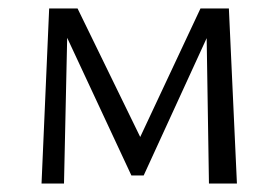

<svg xmlns="http://www.w3.org/2000/svg" viewBox="-20 -433 656 453"><path d="M78 0 96 -413H140L131 0ZM473 0 467 -382 491 -394 319 -19H290L123 -377L127 -413H163L320 -91H302L453 -413H520L539 0Z"/></svg>

Font: Ysabeau Office
Style: Regular
Weight: 400
Designer: Christian Thalmann (Catharsis Fonts)
Version: Version 2.001;gftools[0.9.30]; featfreeze: tnum,lnum,ss02